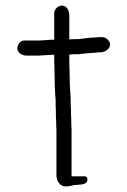

<svg xmlns="http://www.w3.org/2000/svg" viewBox="-20 -624 456 687"><path d="M42 -448C46 -433 59 -425 77 -425H111C132 -425 152 -428 174 -428V-419C174 -410 174 -395 175 -379C175 -344 176 -299 179 -267C179 -253 179 -240 180 -227V-203L181 -195C181 -182 181 -170 182 -158V4C182 24 195 43 214 43C225 43 236 41 246 38C266 36 290 39 293 20C293 12 290 7 284 7H236V-162C235 -173 235 -185 235 -198C234 -206 234 -216 234 -227C233 -241 233 -254 233 -268C232 -280 231 -298 230 -318C230 -334 229 -351 229 -367C228 -388 228 -408 228 -419V-429C233 -429 238 -429 244 -430H262C288 -434 311 -434 337 -437H343C358 -439 374 -449 374 -466C372 -481 356 -494 339 -491C333 -491 328 -491 323 -490C305 -490 288 -487 269 -485C267 -485 264 -484 260 -484H244L228 -483V-568C228 -587 219 -604 201 -604C188 -604 174 -591 174 -577V-482C152 -482 135 -479 115 -479H64C50 -477 42 -463 42 -448Z"/></svg>

Font: Scribbler
Style: Regular
Weight: 400
Designer: Mew Too
Foundry: Cannot Into Space Fonts
Version: Version 1.001